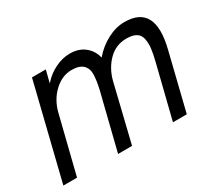

<svg xmlns="http://www.w3.org/2000/svg" viewBox="-121 -873 1236 1106"><g transform="rotate(-30 497.5 -320.0)"><path d="M933 -374 841 0H749L836 -350Q848 -399 852 -431Q856 -463 850.5 -493Q845 -523 822 -537.5Q799 -552 757 -552Q687 -552 637.5 -502.5Q588 -453 569 -379L477 0H384L477 -374Q489 -426 490.5 -466Q492 -506 468.5 -529.5Q445 -553 393 -553Q330 -553 277 -503.5Q224 -454 205 -378L111 0H20L175 -630H267L247 -551H249Q283 -591 332.5 -615.5Q382 -640 432 -640Q490 -640 528.5 -609.5Q567 -579 579 -530H581Q624 -580 681 -610Q738 -640 795 -640Q1000 -640 933 -374Z"/></g></svg>

Font: Sinkin Sans 400 Italic
Style: Italic
Weight: 400
Italic angle: -112°
Designer: Keith Bates
Foundry: K-Type
Version: Sinkin Sans (version 1.0)  by Keith Bates   •   © 2014   www